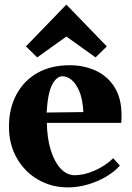

<svg xmlns="http://www.w3.org/2000/svg" viewBox="-20 -799 576 836"><path d="M276 17Q204 17 145.5 -17Q87 -51 53 -111Q19 -171 19 -247Q19 -327 51.5 -387.5Q84 -448 143 -481.5Q202 -515 284 -515Q344 -515 395.5 -492Q447 -469 478 -420.5Q509 -372 509 -299Q509 -292 509 -282Q509 -272 508 -264H184Q185 -197 201 -145.5Q217 -94 244 -65Q271 -36 306 -36Q346 -36 392.5 -56.5Q439 -77 473 -110L502 -78Q478 -51 441.5 -29.5Q405 -8 361.5 4.5Q318 17 276 17ZM252 -467Q227 -467 207.5 -431Q188 -395 183 -309L343 -311Q340 -368 325 -402.5Q310 -437 290.5 -452Q271 -467 252 -467ZM142 -549 93 -597 269 -779 445 -597 396 -549 269 -640Z"/></svg>

Font: Wittgenstein Extrabold
Style: Regular
Weight: 800
Designer: Jörg Drees
Foundry: Jörg Drees
Version: Version 1.303; ttfautohint (v1.8.4.7-5d5b)